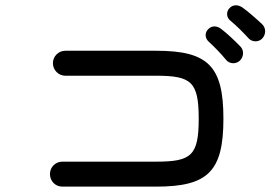

<svg xmlns="http://www.w3.org/2000/svg" viewBox="-20 -814 1040 715"><path d="M212 -119H561C754 -119 812 -175 812 -372C812 -569 754 -625 561 -625H223C198 -625 177 -604 177 -579C177 -553 198 -532 223 -532H561C692 -532 720 -510 720 -372C720 -234 692 -212 561 -212H212C186 -212 166 -191 166 -166C166 -140 186 -119 212 -119ZM755 -705C741 -691 744 -671 757 -659C779 -639 803 -614 822 -591C834 -576 858 -574 873 -588C887 -601 890 -625 876 -640C856 -661 824 -691 804 -706C789 -718 769 -720 755 -705ZM834 -783C821 -769 824 -748 838 -737C861 -718 885 -694 905 -672C918 -657 942 -656 956 -670C970 -684 972 -708 957 -723C936 -743 903 -772 883 -786C867 -797 847 -798 834 -783Z"/></svg>

Font: 寒蝉半圆体
Style: Regular
Weight: 400
Designer: Yoshimichi Ohira & Warren
Foundry: ChillType
Version: Version 1.800;Glyphs 3.1.1 (3135)